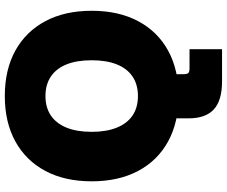

<svg xmlns="http://www.w3.org/2000/svg" viewBox="-93 -664 953 807"><g transform="rotate(-90 383.5 -260.5)"><path d="M445.3 196.3Q364.7 196.3 327.1 161.6Q289.6 127 289.6 56.2V-35.2H475.1V32.2Q475.1 48.8 479.7 54.2Q484.4 59.6 499.5 59.6H580.1V196.3ZM383.3 13.7Q272.9 13.7 192.4 -30.5Q111.8 -74.7 68.4 -156.7Q24.9 -238.8 24.9 -351.6Q24.9 -464.4 68.4 -546.1Q111.8 -627.9 192.4 -672.4Q272.9 -716.8 383.3 -716.8Q494.1 -716.8 574.5 -672.4Q654.8 -627.9 698.2 -546.1Q741.7 -464.4 741.7 -351.6Q741.7 -238.8 698.2 -156.7Q654.8 -74.7 574.5 -30.5Q494.1 13.7 383.3 13.7ZM383.3 -157.2Q431.6 -157.2 465.3 -179.9Q499 -202.6 516.4 -246.1Q533.7 -289.6 533.7 -351.6Q533.7 -414.1 516.4 -457.3Q499 -500.5 465.3 -523.2Q431.6 -545.9 383.3 -545.9Q335 -545.9 301.5 -523.2Q268.1 -500.5 250.5 -457.3Q232.9 -414.1 232.9 -351.6Q232.9 -289.6 250.5 -246.1Q268.1 -202.6 301.5 -179.9Q335 -157.2 383.3 -157.2Z"/></g></svg>

Font: Schibsted Grotesk Black
Style: Regular
Weight: 900
Designer: Bakken & Baeck AS, Henrik Kongsvoll
Foundry: Schibsted ASA
Version: Version 1.100;gftools[0.9.25]